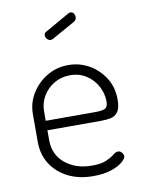

<svg xmlns="http://www.w3.org/2000/svg" viewBox="-81 -754 613 817"><g transform="rotate(-10 225.5 -345.5)"><path d="M256 6Q195 6 148.5 -17Q102 -40 75 -81.5Q48 -123 48 -179V-298Q48 -347 73.5 -388Q99 -429 140.5 -453.5Q182 -478 232 -478Q281 -478 322 -454.5Q363 -431 388.5 -390.5Q414 -350 414 -297Q414 -260 401.5 -243.5Q389 -227 370 -223.5Q351 -220 329 -220H97V-178Q97 -114 143 -76.5Q189 -39 258 -39Q299 -39 321 -49Q343 -59 355 -69Q367 -79 377 -79Q384 -79 389 -75Q394 -71 397 -65.5Q400 -60 400 -55Q400 -45 382.5 -30Q365 -15 333 -4.5Q301 6 256 6ZM97 -261H310Q344 -261 355 -268Q366 -275 366 -297Q366 -331 349.5 -362.5Q333 -394 302.5 -414Q272 -434 232 -434Q194 -434 163.5 -416Q133 -398 115 -368Q97 -338 97 -302ZM178 -596Q170 -596 163 -603Q156 -610 156 -619Q156 -630 165 -634L272 -695Q276 -697 280 -697Q289 -697 294 -690Q299 -683 299 -674Q299 -661 288 -655L188 -599Q186 -598 183 -597Q180 -596 178 -596Z"/></g></svg>

Font: Dosis Light
Style: Regular
Weight: 300
Designer: EdgarTolentino, PabloImpallari, IginoMarini
Foundry: EdgarTolentino, PabloImpallari, IginoMarini
Version: Version 3.001; ttfautohint (v1.8.2)